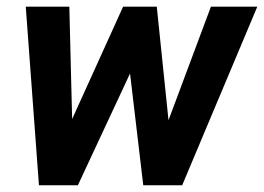

<svg xmlns="http://www.w3.org/2000/svg" viewBox="-20 -548 781 568"><path d="M443.8 -528.3H344.2L193.4 -195.8L185.1 -528.3H56.2L95.2 0H210.4L364.7 -330.6L403.8 0H519L741.2 -528.3H604L478.5 -192.4Z"/></svg>

Font: Roboto
Style: Bold Italic
Weight: 700
Italic angle: -12°
Designer: Google
Version: Version 2.137; 2017